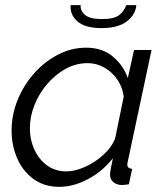

<svg xmlns="http://www.w3.org/2000/svg" viewBox="-20 -715 638 745"><path d="M210 10Q152 10 110.5 -20Q69 -50 47 -100Q25 -150 25 -208Q25 -270 48.5 -327.5Q72 -385 112.5 -430.5Q153 -476 205 -503Q257 -530 314 -530Q377 -530 418 -495.5Q459 -461 476 -412L500 -521H568L476 -89Q475 -86 474.5 -82.5Q474 -79 474 -76Q474 -61 493 -60L480 0Q472 1 465.5 2Q459 3 453 3Q431 2 419 -9Q407 -20 407 -37Q407 -45 409.5 -58Q412 -71 418 -101Q378 -50 321.5 -20Q265 10 210 10ZM238 -50Q271 -50 310 -67.5Q349 -85 381.5 -114.5Q414 -144 427 -179L460 -340Q456 -375 436 -405Q416 -435 385.5 -452.5Q355 -470 320 -470Q275 -470 235 -448Q195 -426 163.5 -389.5Q132 -353 114 -308Q96 -263 96 -218Q96 -172 114 -133.5Q132 -95 163.5 -72.5Q195 -50 238 -50ZM374 -606Q310 -606 280.5 -632Q251 -658 254 -695H293Q291 -674 309.5 -657.5Q328 -641 376 -641Q423 -641 442.5 -656.5Q462 -672 470 -695H509Q506 -658 472 -632Q438 -606 374 -606Z"/></svg>

Font: Raleway
Style: Italic
Weight: 400
Italic angle: -12°
Designer: Matt McInerney, Pablo Impallari, Rodrigo Fuenzalida
Foundry: Matt McInerney, Pablo Impallari, Rodrigo Fuenzalida
Version: Version 4.026